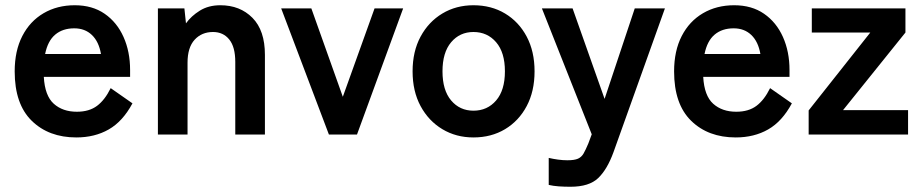

<svg xmlns="http://www.w3.org/2000/svg" viewBox="-20 -513 3509 732"><path d="M271 11Q166 11 101 -52.5Q36 -116 36 -241Q36 -319 65 -375.5Q94 -432 146 -462.5Q198 -493 265 -493Q332 -493 379 -460.5Q426 -428 451 -372Q476 -316 476 -246V-220H147Q151 -148 185 -117.5Q219 -87 273 -87Q320 -87 350 -109.5Q380 -132 402 -177L485 -119Q448 -50 394.5 -19.5Q341 11 271 11ZM152 -307H365Q357 -354 330.5 -379.5Q304 -405 263 -405Q219 -405 190.5 -381Q162 -357 152 -307Z M582 0V-481H683L689 -424Q709 -452 742 -472.5Q775 -493 820 -493Q895 -493 942.5 -445Q990 -397 990 -304V0H877V-277Q877 -334 854 -362.5Q831 -391 792 -391Q749 -391 722 -361.5Q695 -332 695 -274V0Z M1234 0 1052 -481H1167L1287 -144L1408 -481H1517L1341 0Z M1785 11Q1719 11 1666.5 -20.5Q1614 -52 1583.5 -108.5Q1553 -165 1553 -241Q1553 -317 1583.5 -373.5Q1614 -430 1666.5 -461.5Q1719 -493 1785 -493Q1853 -493 1905.5 -461.5Q1958 -430 1988 -373.5Q2018 -317 2018 -241Q2018 -165 1988 -108.5Q1958 -52 1905.5 -20.5Q1853 11 1785 11ZM1785 -91Q1838 -91 1871.5 -130Q1905 -169 1905 -241Q1905 -313 1871.5 -352Q1838 -391 1785 -391Q1733 -391 1700 -352Q1667 -313 1667 -241Q1667 -169 1700 -130Q1733 -91 1785 -91Z M2155 199Q2131 199 2110 197.5Q2089 196 2072 192V89Q2089 93 2107.5 95.5Q2126 98 2143 98Q2170 98 2183.5 92Q2197 86 2205 72Q2213 58 2223 34L2236 -1L2046 -481H2163L2285 -136L2400 -481H2515L2319 67Q2295 133 2260.5 166Q2226 199 2155 199Z M2785 11Q2680 11 2615 -52.5Q2550 -116 2550 -241Q2550 -319 2579 -375.5Q2608 -432 2660 -462.5Q2712 -493 2779 -493Q2846 -493 2893 -460.5Q2940 -428 2965 -372Q2990 -316 2990 -246V-220H2661Q2665 -148 2699 -117.5Q2733 -87 2787 -87Q2834 -87 2864 -109.5Q2894 -132 2916 -177L2999 -119Q2962 -50 2908.5 -19.5Q2855 11 2785 11ZM2666 -307H2879Q2871 -354 2844.5 -379.5Q2818 -405 2777 -405Q2733 -405 2704.5 -381Q2676 -357 2666 -307Z M3063 0V-92L3298 -389H3075V-481H3432V-389L3194 -93H3442V0Z"/></svg>

Font: Zen Kaku Gothic New
Style: Bold
Weight: 700
Designer: Yoshimichi Ohira
Foundry: Positype
Version: Version 1.002